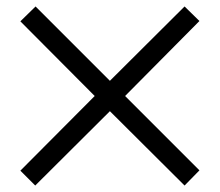

<svg xmlns="http://www.w3.org/2000/svg" viewBox="-20 -549 680 594"><path d="M597 -22 367 -252 597 -484 551 -529 320 -299 90 -529 43 -483 273 -252 43 -21 89 25 320 -205 551 25Z"/></svg>

Font: STIXGeneral
Style: Regular
Weight: 400
Designer: MicroPress Inc., with final additions and corrections provided by Coen Hoffman, Elsevier (retired)
Version: Version 1.1.0